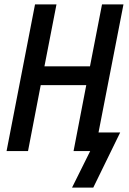

<svg xmlns="http://www.w3.org/2000/svg" viewBox="-20 -690 590 877"><path d="M406 167H309L392 0H316L374 -301H166L108 0H10L140 -670H238L183 -387H391L446 -670H544L430 -85H529Z"/></svg>

Font: Lode Dark Term
Style: Bold Italic
Weight: 700
Italic angle: -11°
Monospace: yes
Designer: Belleve Invis
Foundry: Belleve Invis
Version: Version 29.2.0